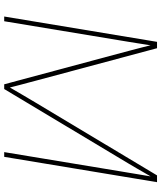

<svg xmlns="http://www.w3.org/2000/svg" viewBox="53 -821 768 914"><g transform="rotate(90 437.0 -364.0)"><path d="M58.6 0 179.2 -727.5H209.5L364.7 -148.4Q369.1 -131.8 373.5 -115Q377.9 -98.1 382.6 -81.1Q387.2 -64 391.4 -47.1Q395.5 -30.3 399.9 -13.2H388.2Q398.4 -30.3 408.2 -47.1Q418 -64 428 -81.1Q438 -98.1 448 -115Q458 -131.8 467.8 -148.4L814.9 -727.5H847.2L726.6 0H704.1L795.9 -554.7Q799.3 -574.2 802.5 -594Q805.7 -613.8 809.1 -634Q812.5 -654.3 815.9 -674.1Q819.3 -693.8 822.3 -713.4H829.1Q817.4 -693.4 805.9 -673.3Q794.4 -653.3 783 -633.5Q771.5 -613.8 759.8 -594Q748 -574.2 736.3 -554.7L403.8 0H381.3L232.4 -554.7Q225.6 -581.1 218.5 -607.2Q211.4 -633.3 204.8 -659.9Q198.2 -686.5 191.4 -713.4H198.2Q195.3 -693.8 192.1 -674.1Q189 -654.3 185.8 -634Q182.6 -613.8 179.4 -594Q176.3 -574.2 172.9 -554.7L81.1 0Z"/></g></svg>

Font: Inter 20pt Thin
Style: Italic
Weight: 250
Italic angle: -9.3988°
Version: Version 4.001;git-66647c0bb